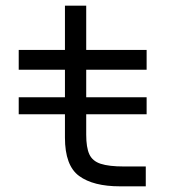

<svg xmlns="http://www.w3.org/2000/svg" viewBox="-20 -657 640 677"><path d="M417 -70H494V0H403Q309 0 259 -36.5Q209 -73 209 -172V-254H46V-314H209V-411H46V-481H209V-637H284V-481H497V-411H284V-314H497V-254H284V-182Q284 -137 295 -113Q306 -89 335 -79.5Q364 -70 417 -70Z"/></svg>

Font: Orbit
Style: Regular
Weight: 400
Designer: Sooun Cho
Foundry: JAMO
Version: Version 1.000; ttfautohint (v1.8.4.7-5d5b);gftools[0.9.29]